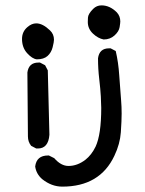

<svg xmlns="http://www.w3.org/2000/svg" viewBox="-20 -558 540 715"><path d="M212 137Q172 137 137 109Q115 90 111 62Q116 21 159 21H162L182 31Q207 60 235 60Q268 60 298 37Q321 19 336 -12Q357 -57 357 -156Q357 -171 355.5 -198.5Q354 -226 349.5 -264Q345 -302 345 -341Q350 -378 386 -378H392L411 -368Q421 -325 424 -278Q427 -231 431 -184Q433 -161 433 -135Q433 -109 430 -65.5Q427 -22 406 22Q352 137 212 137ZM121 -5H115L96 -15Q84 -30 84 -50L82 -288Q87 -325 123 -325H129L148 -315L158 -296L164 -56Q160 -5 121 -5ZM117 -337Q100 -339 81 -360Q62 -381 62 -413Q62 -440 82 -457Q98 -471 115 -471Q139 -471 166 -445Q181 -431 181 -410Q181 -402 176 -382Q171 -362 157 -349.5Q143 -337 117 -337ZM366 -411Q345 -415 326 -433Q307 -451 307 -476Q307 -478 307.5 -492Q308 -506 327 -525Q340 -538 358 -538Q389 -538 415 -512Q428 -498 428 -478Q428 -473 425.5 -457Q423 -441 406.5 -426Q390 -411 366 -411Z"/></svg>

Font: Xiaolai SC
Style: Regular
Weight: 400
Designer: Nozomi Seto 瀬戸のぞみ
Version: Version 3.11;December 4, 2020;FontCreator 13.0.0.2613 64-bit